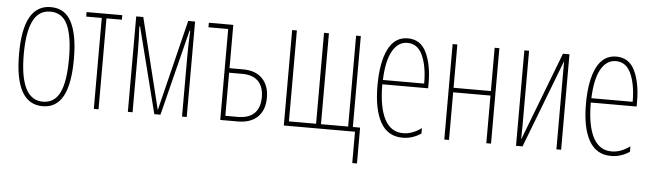

<svg xmlns="http://www.w3.org/2000/svg" viewBox="-46 -710 3590 1056"><g transform="rotate(5 1749.0 -182.0)"><path d="M199 10Q45 10 45 -266Q45 -537 197 -537Q276 -537 312 -466.5Q348 -396 348 -264Q348 -125 311 -57.5Q274 10 199 10ZM198 -15Q262 -15 291.5 -75.5Q321 -136 321 -265Q321 -386 292 -449Q263 -512 197 -512Q132 -512 101.5 -450Q71 -388 71 -266Q71 -15 198 -15Z M507 -502V0H481V-502H395V-527H592V-502Z M994 0H968V-335Q968 -401 972 -474H968L849 0H815L695 -474H691Q695 -397 695 -339V0H669V-527H708L832 -24L956 -527H994Z M1205 -288H1280Q1349 -288 1386.5 -249.5Q1424 -211 1424 -144Q1424 -76 1385.5 -38Q1347 0 1275 0H1179V-502H1070V-527H1205ZM1205 -263V-25H1272Q1335 -25 1365.5 -56Q1396 -87 1396 -144Q1396 -202 1366 -232.5Q1336 -263 1277 -263Z M1909 -25H1949V173H1923V0H1530V-527H1556V-25H1706V-527H1733V-25H1883V-527H1909Z M2303 -301V-273H2050Q2050 -147 2084.5 -81Q2119 -15 2187 -15Q2238 -15 2288 -52V-22Q2241 10 2186 10Q2104 10 2064 -61.5Q2024 -133 2024 -264Q2024 -392 2060 -464.5Q2096 -537 2168 -537Q2239 -537 2271 -470Q2303 -403 2303 -301ZM2051 -297H2279Q2279 -392 2252 -452Q2225 -512 2168 -512Q2117 -512 2086 -458Q2055 -404 2051 -297Z M2442 -288H2648V-527H2674V0H2648V-263H2442V0H2416V-527H2442Z M2838 -125Q2838 -63 2837 -37L3025 -527H3061V0H3035V-380V-452V-487L2848 0H2812V-527H2838Z M3454 -301V-273H3201Q3201 -147 3235.5 -81Q3270 -15 3338 -15Q3389 -15 3439 -52V-22Q3392 10 3337 10Q3255 10 3215 -61.5Q3175 -133 3175 -264Q3175 -392 3211 -464.5Q3247 -537 3319 -537Q3390 -537 3422 -470Q3454 -403 3454 -301ZM3202 -297H3430Q3430 -392 3403 -452Q3376 -512 3319 -512Q3268 -512 3237 -458Q3206 -404 3202 -297Z"/></g></svg>

Font: Noto Sans Display Thin Cond
Style: Regular
Weight: 250
Width: 3
Designer: Monotype Design team
Foundry: Monotype Imaging Inc.
Version: Version 1.000